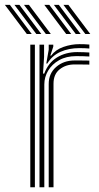

<svg xmlns="http://www.w3.org/2000/svg" viewBox="-74 -788 415 808"><path d="M120.8 -520.5 131 -579V-600H150.2V-591.8L137.8 -554H141.2Q159.8 -579 193.1 -590.6Q226.5 -602.2 260 -602.2Q268.5 -602.2 280.5 -601.9Q292.5 -601.5 302 -600.5V-583.8Q294.2 -584.8 282.8 -585.1Q271.2 -585.5 260.2 -585.5Q215.5 -585.5 180.4 -569.8Q145.2 -554 125 -520.5ZM92.2 0V-600H111.5V-549L107 -478.2H112.2Q129 -523.5 165.6 -546.1Q202.2 -568.8 251.2 -568.8Q264 -568.8 279.5 -568.2Q295 -567.8 302 -567V-550.2Q292.8 -551 276.1 -551.4Q259.5 -551.8 246.8 -551.8Q205 -551.8 174.9 -534.8Q144.8 -517.8 128.6 -490.6Q112.5 -463.5 112.5 -433V0ZM53.5 0V-600H72.8V0ZM131 0V-434.5Q131 -479.2 162.5 -506.4Q194 -533.5 239.2 -533.5Q254.8 -533.5 271.8 -533.4Q288.8 -533.2 302 -533V-516.2Q289 -516.5 271.6 -516.6Q254.2 -516.8 239.2 -516.8Q203 -516.8 177.1 -496.2Q151.2 -475.8 151.2 -436V0ZM119 -645 27 -767.5H47.8L139.8 -645ZM38.8 -645 -53.5 -767.5H-32.5L59.5 -645ZM78.8 -645 -13.2 -767.5H7.8L99.8 -645ZM285 -645 193 -767.5H213.8L305.8 -645ZM204.5 -645 112.5 -767.5H133.5L225.5 -645ZM244.8 -645 152.8 -767.5H173.5L265.5 -645Z"/></svg>

Font: Big Shoulders Inline Text SemiBold
Style: Regular
Weight: 600
Designer: Patric King
Foundry: XO Type Co
Version: Version 1.000